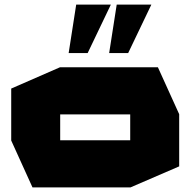

<svg xmlns="http://www.w3.org/2000/svg" viewBox="-20 -819 832 839"><path d="M243 -319V-525H670L763 -320V-319ZM122 0 29 -205V-206H549V0ZM29 -206V-432L242 -525H243V-206ZM549 0V-319H763V-92L550 0ZM457 -587 490 -799H641V-798L540 -587ZM280 -587 313 -799H464V-798L363 -587Z"/></svg>

Font: Foldit ExtraBold
Style: Regular
Weight: 800
Version: Version 1.003